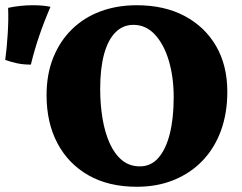

<svg xmlns="http://www.w3.org/2000/svg" viewBox="-143 -705 924 734"><path d="M380 9Q272 9 195 -35Q118 -79 76.5 -157.5Q35 -236 35 -341Q35 -421 60.5 -484.5Q86 -548 132 -593Q178 -638 241 -661.5Q304 -685 380 -685Q485 -685 562.5 -644Q640 -603 683 -529Q726 -455 726 -354Q726 -273 702 -206.5Q678 -140 632.5 -92Q587 -44 523 -17.5Q459 9 380 9ZM392 -69Q434 -69 462.5 -101.5Q491 -134 506 -193Q521 -252 521 -333Q521 -410 502.5 -472.5Q484 -535 449.5 -572.5Q415 -610 367 -610Q327 -610 298.5 -581.5Q270 -553 255 -498.5Q240 -444 240 -365Q240 -305 249 -251.5Q258 -198 276.5 -157Q295 -116 323.5 -92.5Q352 -69 392 -69ZM-25 -458Q-54 -458 -77.5 -463Q-101 -468 -123 -476Q-117 -520 -113.5 -575.5Q-110 -631 -112 -675Q-89 -680 -65 -682.5Q-41 -685 -18 -685Q22 -685 50 -679Q25 -621 6.5 -566.5Q-12 -512 -25 -458Z"/></svg>

Font: Vollkorn Black
Style: Regular
Weight: 900
Designer: Friedrich Althausen
Foundry: Friedrich Althausen
Version: Version 5.000